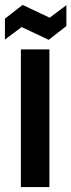

<svg xmlns="http://www.w3.org/2000/svg" viewBox="-38 -761 290 781"><path d="M47 0V-560H163V0ZM-18 -600V-685L54 -741L164 -689L232 -740V-655L160 -599L50 -651Z"/></svg>

Font: Tektur SemiCondensed Medium
Style: Regular
Weight: 500
Width: 4
Designer: Adam Jagosz
Foundry: Adam Jagosz
Version: Version 1.005;gftools[0.9.30]